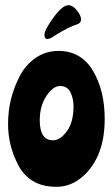

<svg xmlns="http://www.w3.org/2000/svg" viewBox="-20 -695 433 739"><path d="M205 -499Q292 -499 337.5 -423Q383 -347 383 -237Q383 -92 300 -17Q254 24 198 24Q142 24 105.5 1Q69 -22 50 -60Q11 -134 11 -218Q11 -316 56 -402Q78 -445 117 -472Q156 -499 205 -499ZM133 -232Q133 -155 184 -155Q212 -155 237.5 -190Q263 -225 263 -286Q263 -316 251 -340Q239 -364 211.5 -364Q184 -364 158.5 -325.5Q133 -287 133 -232ZM276 -601Q246 -592 194 -560L177 -549Q168 -545 162 -545Q151 -545 151 -562Q151 -579 185.5 -627Q220 -675 244 -675Q260 -675 276 -655Q292 -635 292 -620.5Q292 -606 276 -601Z"/></svg>

Font: Chicle
Style: Regular
Weight: 400
Designer: Angel Koziupa and Alejandro Paul
Foundry: Angel Koziupa and Alejandro Paul
Version: Version 1.000